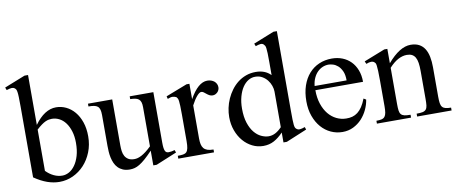

<svg xmlns="http://www.w3.org/2000/svg" viewBox="-68 -955 2920 1230"><g transform="rotate(-10 1392.5 -340.5)"><path d="M465.8 -241.7Q465.8 -186.5 447 -139.4Q428.2 -92.3 396.5 -58.1Q364.7 -23.9 323 -4.6Q281.2 14.6 234.9 14.6Q196.3 14.6 156 0.5Q115.7 -13.7 72.3 -43.5V-506.3Q72.3 -543.9 71.5 -565.9Q70.8 -587.9 68.8 -599.6Q66.9 -611.3 64 -616.2Q61 -621.1 56.6 -624.5Q48.8 -631.3 37.4 -631.1Q25.9 -630.9 2.9 -623.5L-3.9 -641.1L131.3 -694.8H154.3V-370.1Q218.8 -460 294.4 -460Q328.6 -460 359.6 -445.1Q390.6 -430.2 414.3 -402.1Q438 -374 451.9 -333.5Q465.8 -293 465.8 -241.7ZM381.3 -213.9Q381.3 -255.9 371.1 -289.1Q360.8 -322.3 343.8 -345.2Q326.7 -368.2 303.7 -380.1Q280.8 -392.1 255.4 -392.1Q246.6 -392.1 236.3 -390.4Q226.1 -388.7 214.1 -383.3Q202.1 -377.9 187.5 -367.4Q172.9 -356.9 154.3 -339.8V-71.3Q177.7 -47.4 204.6 -34.7Q231.4 -22 259.8 -22Q281.7 -22 303.5 -33.9Q325.2 -45.9 342.5 -70.1Q359.9 -94.2 370.6 -130.1Q381.3 -166 381.3 -213.9Z M866.2 14.6H844.2V-81.1Q815.9 -51.3 794.7 -32.7Q773.4 -14.2 756.1 -3.7Q738.8 6.8 723.6 10.7Q708.5 14.6 692.4 14.6Q666.5 14.6 647.7 6.6Q628.9 -1.5 616 -14.9Q603 -28.3 595.2 -45.9Q587.4 -63.5 583.3 -82.8Q579.1 -102.1 577.9 -122.1Q576.7 -142.1 576.7 -159.7V-359.9Q576.7 -381.8 572.8 -395.5Q568.8 -409.2 559.8 -416.5Q550.8 -423.8 536.1 -426.5Q521.5 -429.2 500.5 -429.2V-447.3H658.2V-147.9Q658.2 -128.9 660.6 -110.6Q663.1 -92.3 671.1 -77.9Q679.2 -63.5 693.8 -54.7Q708.5 -45.9 732.4 -45.9Q742.2 -45.9 753.7 -48.8Q765.1 -51.8 779.1 -59.1Q793 -66.4 809.1 -78.6Q825.2 -90.8 844.2 -109.4V-363.8Q844.2 -384.3 840.1 -396.7Q835.9 -409.2 827.1 -416.3Q818.4 -423.3 804.7 -426Q791 -428.7 772 -429.2V-447.3H925.8V-118.7Q925.8 -98.6 927.5 -85.7Q929.2 -72.8 932.9 -64.9Q936.5 -57.1 942.4 -54.2Q948.2 -51.3 956.1 -51.3Q962.9 -51.3 973.6 -53Q984.4 -54.7 995.1 -58.6L1002 -41.5Z M1341.8 -406.2Q1341.8 -397.5 1338.4 -389.2Q1335 -380.9 1328.9 -374.8Q1322.8 -368.7 1314.7 -364.7Q1306.6 -360.8 1297.4 -360.8Q1285.2 -360.8 1275.6 -366.2Q1266.1 -371.6 1258.3 -378.2Q1250.5 -384.8 1243.2 -390.1Q1235.8 -395.5 1228 -395.5Q1215.8 -395.5 1198.5 -375.2Q1181.2 -355 1162.6 -319.3V-104Q1162.6 -83 1166 -66.9Q1169.4 -50.8 1178.2 -40Q1187 -29.3 1202.4 -23.9Q1217.8 -18.6 1241.7 -18.6V0H1009.3V-18.6Q1030.3 -18.6 1044.2 -20.8Q1058.1 -22.9 1066.2 -31.2Q1074.2 -39.6 1077.6 -56.2Q1081.1 -72.8 1081.1 -101.1V-274.4Q1081.1 -309.6 1080.3 -330.3Q1079.6 -351.1 1077.9 -362.8Q1076.2 -374.5 1073.2 -379.9Q1070.3 -385.3 1066.4 -389.6Q1055.7 -395.5 1042.7 -396.5Q1029.8 -397.5 1009.3 -388.7L1004.9 -406.2L1143.6 -460H1162.6V-359.9Q1218.3 -460 1278.3 -460Q1291.5 -460 1303.2 -456.1Q1314.9 -452.1 1323.5 -445.1Q1332 -438 1336.9 -428Q1341.8 -418 1341.8 -406.2Z M1712.9 14.6H1690.9V-49.8Q1661.1 -18.6 1630.4 -2Q1599.6 14.6 1560.5 14.6Q1523.4 14.6 1490 -2Q1456.5 -18.6 1431.4 -47.9Q1406.2 -77.1 1391.4 -117.4Q1376.5 -157.7 1376.5 -205.1Q1376.5 -233.9 1382.8 -264.2Q1389.2 -294.4 1401.9 -322.8Q1414.6 -351.1 1433.1 -376.2Q1451.7 -401.4 1475.6 -420.2Q1499.5 -439 1529.3 -450Q1559.1 -460.9 1593.8 -460.9Q1623 -460.9 1647.2 -451.9Q1671.4 -442.9 1690.9 -423.3V-506.3Q1690.9 -543.5 1690.2 -564.9Q1689.5 -586.4 1687.7 -598.4Q1686 -610.4 1683.1 -615.2Q1680.2 -620.1 1675.8 -624.5Q1667.5 -632.8 1655 -631.6Q1642.6 -630.4 1623 -623.5L1616.2 -641.1L1750.5 -694.8H1772.9V-177.2Q1772.9 -141.1 1773.4 -119.4Q1773.9 -97.7 1775.4 -85Q1776.9 -72.3 1779.8 -66.4Q1782.7 -60.5 1788.1 -56.6Q1796.9 -49.3 1809.8 -50.3Q1822.8 -51.3 1842.3 -58.6L1848.1 -41.5ZM1690.9 -315.9Q1690.9 -334.5 1683.8 -354.5Q1676.8 -374.5 1663.6 -391.4Q1650.4 -408.2 1631.3 -419.4Q1612.3 -430.7 1587.9 -431.2Q1563 -432.1 1541 -419.2Q1519 -406.2 1502.7 -381.8Q1486.3 -357.4 1476.6 -322.3Q1466.8 -287.1 1466.8 -244.1Q1466.8 -189.9 1479.5 -151.4Q1492.2 -112.8 1512.2 -88.4Q1532.2 -64 1556.6 -52.5Q1581.1 -41 1604.5 -40.5Q1627.9 -40.5 1648.9 -51.5Q1669.9 -62.5 1690.9 -84.5Z M2260.3 -163.6Q2255.4 -130.9 2240.2 -98.9Q2225.1 -66.9 2201.7 -41.7Q2178.2 -16.6 2146.5 -1Q2114.7 14.6 2076.2 14.6Q2036.6 14.6 2001 -1.7Q1965.3 -18.1 1938.7 -48.6Q1912.1 -79.1 1896.5 -122.3Q1880.9 -165.5 1880.9 -218.8Q1880.9 -275.4 1896.2 -320.3Q1911.6 -365.2 1939.2 -396.5Q1966.8 -427.7 2004.9 -444.3Q2043 -460.9 2088.4 -460.9Q2125.5 -460.9 2157 -448.5Q2188.5 -436 2211.4 -412.6Q2234.4 -389.2 2247.3 -355.5Q2260.3 -321.8 2260.3 -279.3H1950.2Q1950.2 -229.5 1963.4 -189.9Q1976.6 -150.4 1999 -123Q2021.5 -95.7 2051 -81.3Q2080.6 -66.9 2113.3 -66.4Q2135.3 -65.9 2154.1 -71Q2172.9 -76.2 2189 -88.6Q2205.1 -101.1 2219 -121.8Q2232.9 -142.6 2244.6 -173.3ZM2158.2 -306.6Q2158.2 -343.8 2147.5 -366.9Q2136.7 -390.1 2121.6 -403.3Q2106.4 -416.5 2089.8 -421.4Q2073.2 -426.3 2061 -426.3Q2041.5 -426.3 2022.7 -418.5Q2003.9 -410.6 1988.8 -395.5Q1973.6 -380.4 1963.4 -357.9Q1953.1 -335.4 1950.2 -306.6Z M2563 0V-18.6Q2587.9 -18.6 2602.3 -21.7Q2616.7 -24.9 2624.3 -33.9Q2631.8 -43 2633.8 -59.1Q2635.7 -75.2 2635.7 -101.1V-283.7Q2635.7 -314 2632.3 -336.2Q2628.9 -358.4 2620.6 -372.6Q2612.3 -386.7 2599.1 -393.6Q2585.9 -400.4 2565.9 -400.4Q2537.6 -400.4 2508.5 -384.8Q2479.5 -369.1 2450.2 -336.9V-101.1Q2450.2 -74.7 2452.4 -58.6Q2454.6 -42.5 2462.4 -33.7Q2470.2 -24.9 2484.6 -21.7Q2499 -18.6 2523.4 -18.6V0H2301.3V-18.6Q2322.3 -18.6 2335.4 -21.7Q2348.6 -24.9 2356 -34.2Q2363.3 -43.5 2366 -59.6Q2368.7 -75.7 2368.7 -101.1V-267.6Q2368.7 -307.6 2367.7 -330.6Q2366.7 -353.5 2365 -365.7Q2363.3 -377.9 2360.6 -382.3Q2357.9 -386.7 2354 -389.6Q2337.9 -403.8 2301.3 -388.7L2293.5 -406.2L2430.2 -460H2450.2V-366.7Q2529.8 -460 2600.6 -460Q2633.3 -460 2655.8 -448Q2678.2 -436 2691.9 -414.1Q2705.6 -392.1 2711.7 -361.3Q2717.8 -330.6 2717.8 -293V-101.1Q2717.8 -76.2 2720.2 -60.1Q2722.7 -43.9 2730 -34.9Q2737.3 -25.9 2751 -22.2Q2764.6 -18.6 2787.1 -18.6V0Z"/></g></svg>

Font: Doulos SIL Am
Style: Regular
Weight: 400
Designer: Walt Agee, Victor Gaultney, Peter Martin, Debbi Hosken, Becca Hirsbrunner
Foundry: SIL International
Version: Version 5.000